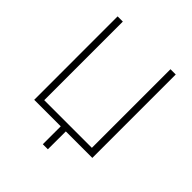

<svg xmlns="http://www.w3.org/2000/svg" viewBox="-237 -878 1184 1184"><g transform="rotate(45 355.0 -286.0)"><path d="M608.9 0H102.1V-727.5H147.5V-42H563V-727.5H608.9ZM333.5 156.2V-18.1H377.9L377.4 156.2Z"/></g></svg>

Font: Inter 16pt ExtraLight
Style: Regular
Weight: 250
Version: Version 4.001;git-66647c0bb